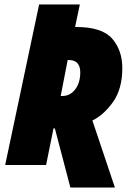

<svg xmlns="http://www.w3.org/2000/svg" viewBox="-20 -734 595 854"><path d="M491 100 391 -198Q441 -222 482.5 -280Q524 -338 524 -431Q524 -510 479 -562Q434 -614 318 -614H314L335 -714H154L3 0H185L218 -163H224L293 100ZM281 -467H286Q337 -467 337 -412Q337 -366 314.5 -336.5Q292 -307 257 -307H250Z"/></svg>

Font: Noto Sans Display SemiCondensed Black
Style: Italic
Weight: 900
Width: 4
Designer: Monotype Design team
Foundry: Monotype Imaging Inc.
Version: 1.000